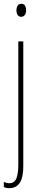

<svg xmlns="http://www.w3.org/2000/svg" viewBox="-22 -744 219 1006"><path d="M27 242Q17 242 10 240Q3 238 -2 236V209Q3 212 11 214Q19 216 26 216Q53 216 63.5 191.5Q74 167 74 117V-527H100V125Q100 170 90.5 195.5Q81 221 64.5 231.5Q48 242 27 242ZM64 -690Q64 -702 69.5 -713Q75 -724 90 -724Q104 -724 109.5 -713.5Q115 -703 115 -691Q115 -675 108 -665.5Q101 -656 89 -656Q76 -656 70 -666.5Q64 -677 64 -690Z"/></svg>

Font: Noto Sans Khmer ExtraCondensed Thin
Style: Regular
Weight: 250
Width: 2
Designer: Danh Hong and the Monotype Design Team
Foundry: Monotype Imaging Inc.
Version: Version 2.004